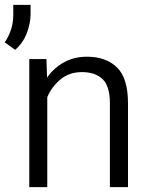

<svg xmlns="http://www.w3.org/2000/svg" viewBox="-48 -772 620 792"><path d="M290 -474.6Q237.8 -474.6 201.4 -444.3Q165 -414.1 147 -371.1V0H72.8V-528.3H143.6L146 -451.7Q173.8 -491.7 215.8 -514.9Q257.8 -538.1 310.5 -538.1Q389.2 -538.1 434.6 -493.9Q480 -449.7 480 -345.2V0H405.3V-345.7Q405.3 -417.5 374.8 -446Q344.2 -474.6 290 -474.6ZM78.1 -752V-713.9Q78.1 -675.3 62.3 -634.5Q46.4 -593.8 14.6 -566.4L-28.3 -597.2Q-10.7 -624 -2 -651.6Q6.8 -679.2 6.8 -712.9V-752Z"/></svg>

Font: Vazirmatn FD Light
Style: Regular
Weight: 300
Designer: Saber Rastikerdar
Foundry: Saber Rastikerdar
Version: Version 33.003